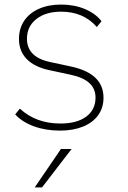

<svg xmlns="http://www.w3.org/2000/svg" viewBox="-20 -567 563 845"><path d="M46.9 -63.5 67.4 -88.9Q103.5 -55.7 147.9 -39.6Q192.4 -23.4 246.1 -23.4Q318.4 -23.4 359.4 -53.7Q400.4 -84 400.4 -137.7Q400.4 -176.8 373 -201.7Q345.7 -226.6 290 -238.3L199.2 -257.8Q132.8 -271.5 98.1 -306.6Q63.5 -341.8 63.5 -395.5Q63.5 -441.4 86.4 -475.6Q109.4 -509.8 151.4 -528.3Q193.4 -546.9 249 -546.9Q306.6 -546.9 353.5 -527.3Q400.4 -507.8 426.8 -473.6L406.2 -448.2Q376 -482.4 336.9 -499Q297.9 -515.6 249 -515.6Q180.7 -515.6 139.6 -482.9Q98.6 -450.2 98.6 -396.5Q98.6 -356.4 124 -330.6Q149.4 -304.7 201.2 -293.9L292 -274.4Q364.3 -258.8 399.9 -224.6Q435.5 -190.4 435.5 -136.7Q435.5 -92.8 412.1 -60.1Q388.7 -27.3 345.2 -9.8Q301.8 7.8 244.1 7.8Q180.7 7.8 128.9 -11.2Q77.1 -30.3 46.9 -63.5ZM248 88.9H294.9L165 257.8H132.8Z"/></svg>

Font: Min Sans VF VF
Style: Regular
Weight: 400
Designer: Jinseong-Kim, NotoSansCJK, Nunito
Foundry: Jinseong-Kim
Version: Version 1.420;Glyphs 3.1.2 (3151)